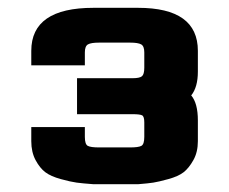

<svg xmlns="http://www.w3.org/2000/svg" viewBox="-20 -763 586 491"><path d="M349 -413V-450Q349 -465 343.5 -468Q338 -471 319 -471H177V-563H319Q337 -563 343 -568Q349 -573 349 -590V-629Q349 -645 341 -649.5Q333 -654 313 -654H233Q213 -654 205 -649.5Q197 -645 197 -629V-596H60V-633Q60 -743 219 -743H333Q486 -743 486 -633V-580Q486 -540 469 -519Q486 -499 486 -455V-402Q486 -374 474.5 -353.5Q463 -333 449.5 -322.5Q436 -312 410.5 -305Q385 -298 372 -296Q359 -294 334 -292H218Q191 -294 176 -296Q161 -298 135.5 -305Q110 -312 96 -322.5Q82 -333 71 -353.5Q60 -374 60 -402V-438H197V-413Q197 -394 204.5 -390Q212 -386 233 -386H313Q334 -386 341.5 -390Q349 -394 349 -413Z"/></svg>

Font: Aneo
Style: Bold
Weight: 700
Designer: Anastasios Pappas
Foundry: Anastasios Pappas
Version: Version 1.000